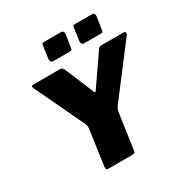

<svg xmlns="http://www.w3.org/2000/svg" viewBox="-211 -1122 1241 1290"><g transform="rotate(-30 409.5 -477.0)"><path d="M803 -742Q816 -742 818.5 -734Q821 -726 816 -718L525 -336Q517 -326 512.5 -313.5Q508 -301 504 -269L469 -23Q467 -7 460.5 -3.5Q454 0 437 0H261Q248 0 244.5 -5.5Q241 -11 242 -24L280 -294Q282 -310 281 -318Q280 -326 275 -337L94 -719Q88 -731 90.5 -736.5Q93 -742 109 -742H310Q324 -742 330 -735Q336 -728 341 -716L434 -494Q438 -484 445 -494L605 -726Q613 -737 618.5 -739.5Q624 -742 638 -742H803ZM462 -930 447 -829Q446 -816 440.5 -813.5Q435 -811 420 -811H300Q287 -811 282 -819.5Q277 -828 278 -839L292 -940Q294 -950 296.5 -952Q299 -954 306 -954H445Q453 -954 458 -946Q463 -938 462 -930ZM702 -930 687 -829Q686 -816 680.5 -813.5Q675 -811 660 -811H540Q527 -811 522 -819.5Q517 -828 518 -839L532 -940Q534 -950 536.5 -952Q539 -954 546 -954H685Q693 -954 698 -946Q703 -938 702 -930Z"/></g></svg>

Font: Libre Franklin Black
Style: Italic
Weight: 900
Italic angle: -8°
Designer: Pablo Impallari, Rodrigo Fuenzalida, Nhung Nguyen
Foundry: Impallari Type
Version: Version 3.000